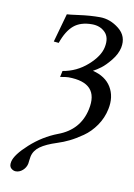

<svg xmlns="http://www.w3.org/2000/svg" viewBox="-79 -493 540 774"><g transform="rotate(10 191.5 -106.5)"><path d="M40.5 229Q29.8 229 20.8 220.7Q11.7 212.4 15.6 193.8Q22 164.1 72 118.9Q122.1 73.7 182.1 50.8Q269 18.6 287.6 -68.8Q311.5 -180.7 183.6 -181.2Q175.3 -181.2 150.4 -176.8L155.8 -202.1Q212.4 -211.4 255.9 -249.8Q299.3 -288.1 307.1 -326.2Q315.4 -366.2 294.7 -387.2Q273.9 -408.2 240.7 -408.2Q193.8 -408.2 166.3 -385Q138.7 -361.8 121.1 -311L100.6 -313L133.3 -430.2Q141.6 -430.2 184.1 -436Q226.6 -441.9 267.1 -441.9Q309.1 -441.9 345.7 -412.6Q382.3 -383.3 372.6 -335.9Q366.7 -308.6 345.7 -282.7Q324.7 -256.8 308.1 -244.4Q291.5 -231.9 276.4 -224.1Q329.1 -211.4 352.3 -173.1Q375.5 -134.8 364.7 -83Q356.9 -45.4 335.4 -14.4Q314 16.6 285.4 36.4Q256.8 56.2 233.4 67.6Q210 79.1 185.5 86.9Q141.1 101.1 117.7 117.9Q94.2 134.8 88.9 160.2Q87.4 167.5 86.4 176.8Q85.4 186 85 189Q81.5 206.1 68.6 217.5Q55.7 229 40.5 229Z"/></g></svg>

Font: Linux Biolinum
Style: Italic
Weight: 400
Italic angle: -12°
Designer: Philipp H. Poll
Foundry: Philipp H. Poll
Version: Version 1.1.3 ; ttfautohint (v0.9)